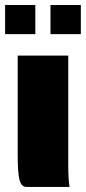

<svg xmlns="http://www.w3.org/2000/svg" viewBox="-50 -740 340 760"><path d="M20 -520H220.2V-80.1Q220.2 -33.2 225.1 0H55.2Q34.2 0 27.1 -28.1Q20 -56.2 20 -129.9ZM-29.8 -605V-720.2H89.8V-605ZM149.9 -605V-720.2H270V-605Z"/></svg>

Font: Mikodacs
Style: Regular
Weight: 400
Designer: gluk (gluksza@wp.pl)
Foundry: gluk (gluksza@wp.pl)
Version: Version 0.28